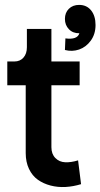

<svg xmlns="http://www.w3.org/2000/svg" viewBox="-20 -751 410 784"><path d="M311 1Q279.3 10.7 247.6 12.5Q215.8 14.2 186.5 6.6Q157.2 -1 134.5 -17.1Q111.8 -33.2 98.4 -61.3Q85 -89.4 85 -126V-402.8H9.8V-500H39.1Q62 -500 75.9 -515.9Q89.8 -531.7 89.8 -558.1V-632.8H189.9V-500H305.2V-402.8H189.9V-149.9Q189.9 -122.1 206.1 -105.7Q222.2 -89.4 246.3 -88.4Q270.5 -87.4 298.8 -96.2ZM247.1 -594.2Q295.9 -587.9 304.2 -615.2Q277.8 -614.7 261.5 -631.6Q245.1 -648.4 245.1 -673.8Q245.1 -699.2 261.2 -715.1Q277.3 -731 303.2 -731Q334 -731 352.1 -708.5Q370.1 -686 370.1 -648.9Q370.1 -611.8 350.8 -585.2Q331.5 -558.6 303 -548.8Q274.4 -539.1 245.1 -546.9Z"/></svg>

Font: Apfel Grotezk Mittel
Style: Regular
Weight: 500
Designer: Luigi Gorlero
Foundry: © 2023, Luigi Gorlero & Collletttivo
Version: Version 2.000;Glyphs 3.2 (3217)